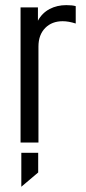

<svg xmlns="http://www.w3.org/2000/svg" viewBox="-20 -545 329 734"><path d="M58.6 -516.6H125V-465.8Q140.6 -495.1 169.9 -510.7Q198.2 -525.4 233.4 -525.4Q256.8 -525.4 269.5 -521.5V-455.1Q242.2 -463.9 219.7 -463.9Q178.7 -463.9 153.3 -438.5Q127 -412.1 127 -367.2V0H58.6ZM61.5 39.1H126V114.3L61.5 168.9Z"/></svg>

Font: Dinish Condensed
Style: Regular
Weight: 400
Width: 3
Designer: Bert Driehuis
Foundry: Playbeing
Version: Version 3.006; git-39231f3c-release